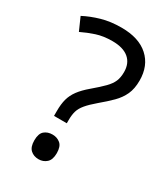

<svg xmlns="http://www.w3.org/2000/svg" viewBox="-183 -810 799 911"><g transform="rotate(30 217.0 -355.0)"><path d="M140 -228Q140 -266 147.5 -293.5Q155 -321 173.5 -346Q192 -371 224 -398Q263 -431 284.5 -453Q306 -475 315 -496Q324 -517 324 -547Q324 -595 293 -621Q262 -647 203 -647Q154 -647 116 -634.5Q78 -622 43 -605L12 -675Q52 -696 100.5 -710Q149 -724 209 -724Q304 -724 356 -677Q408 -630 408 -549Q408 -504 393.5 -472.5Q379 -441 352.5 -414.5Q326 -388 290 -358Q257 -330 239.5 -309Q222 -288 216 -267.5Q210 -247 210 -218V-201H140ZM117 -54Q117 -91 134.5 -106Q152 -121 179 -121Q204 -121 222 -106Q240 -91 240 -54Q240 -18 222 -2Q204 14 179 14Q152 14 134.5 -2Q117 -18 117 -54Z"/></g></svg>

Font: ing115
Style: Regular
Weight: 400
Designer: Monotype Design Team
Foundry: Monotype Imaging Inc.
Version: Version 2.013